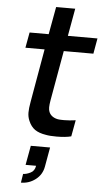

<svg xmlns="http://www.w3.org/2000/svg" viewBox="-65 -758 584 1082"><g transform="rotate(5 227.5 -216.5)"><path d="M228 -227Q227.5 -219.5 222 -193Q217.5 -167.5 217.5 -152Q217.5 -136.5 222 -126Q229 -109.5 244.2 -100Q259.5 -90.5 279 -88.5Q284 -88 291.2 -87.8Q298.5 -87.5 308.5 -87.5Q323.5 -87.5 339.5 -88.8Q355.5 -90 373 -92.5L356 0Q324.5 8.5 273 8.5Q234 8.5 212.5 4Q173.5 -2 150.2 -18.2Q127 -34.5 113.5 -66.5Q104 -88.5 104 -112.5Q104 -136.5 110.5 -172L119 -221L163.5 -475H55L71 -562.5H179L207.5 -718.5H315.5L287.5 -562.5H455L439.5 -475H272ZM133.5 73H242.5L223 182.5Q215 228.5 178.5 256.5Q142 284.5 96 284.5L104 234.5Q122.5 234.5 145.5 223Q168.5 212 173 182.5H113.5Z"/></g></svg>

Font: Russisch Sans SemiBold
Style: Italic
Weight: 600
Width: 4
Italic angle: -10°
Designer: Michael Sharanda (font) & Cristiano Sobral (main changes)
Foundry: Michael Sharanda
Version: Version 2.00;September 8, 2020;FontCreator 13.0.0.2681 64-bi